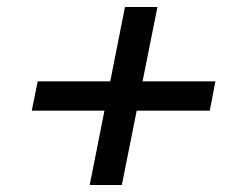

<svg xmlns="http://www.w3.org/2000/svg" viewBox="-20 -625 668 550"><path d="M431 -605 329 -95H237L338 -605ZM88 -392H597L581 -308H71Z"/></svg>

Font: Albert Sans Medium
Style: Italic
Weight: 500
Italic angle: -11.25°
Designer: Andreas Rasmussen
Foundry: a.Foundry
Version: Version 1.025